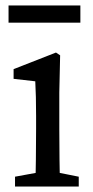

<svg xmlns="http://www.w3.org/2000/svg" viewBox="-20 -679 338 699"><path d="M108.4 0H198.9C196.9 -45 195.9 -148 195.9 -210V-342L198.9 -477.6L183.8 -487.7L29.5 -427.3V-392L108.4 -383C110.4 -343 111.4 -312 111.4 -257V-210C111.4 -148 110.4 -45 108.4 0ZM34.7 0H266.7V-35.7L166.9 -55.7H143.7L34.7 -35.7V0ZM11.1 -596.4H272.6V-659H11.1V-596.4Z"/></svg>

Font: Source Serif Variable
Style: Regular
Weight: 389
Designer: Frank Grießhammer
Foundry: Adobe Systems Incorporated
Version: Version 3.001;hotconv 1.0.111;makeotfexe 2.5.65597